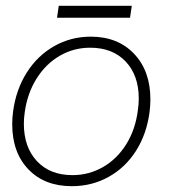

<svg xmlns="http://www.w3.org/2000/svg" viewBox="-20 -631 616 660"><path d="M22 -204Q22 -226 25 -248Q35 -323 72 -381.5Q109 -440 166.5 -472.5Q224 -505 292 -505Q385 -505 441 -446Q497 -387 497 -289Q497 -268 494 -245Q484 -170 447.5 -112.5Q411 -55 353.5 -23Q296 9 227 9Q133 9 77.5 -49Q22 -107 22 -204ZM454 -253Q457 -273 457 -292Q457 -372 412 -419.5Q367 -467 290 -467Q233 -467 185 -439Q137 -411 105.5 -360.5Q74 -310 65 -245Q62 -224 62 -206Q62 -125 107 -77Q152 -29 229 -29Q286 -29 334.5 -57Q383 -85 414.5 -136Q446 -187 454 -253ZM182 -611H433L427 -570H176Z"/></svg>

Font: Bellota Light
Style: Italic
Weight: 300
Italic angle: -7.5°
Designer: Kemie Guaida
Foundry: Kemie Guaida
Version: Version 4.001